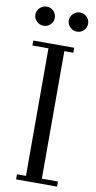

<svg xmlns="http://www.w3.org/2000/svg" viewBox="-98 -923 482 965"><g transform="rotate(10 143.5 -441.0)"><path d="M60.1 -881.8Q80.1 -881.8 94.5 -867.4Q108.9 -853 108.9 -833Q108.9 -813 94.5 -798.6Q80.1 -784.2 60.1 -784.2Q39.6 -784.2 24.7 -798.6Q9.8 -813 9.8 -833Q9.8 -853 24.7 -867.4Q39.6 -881.8 60.1 -881.8ZM22 -676.8V-702.1H231V-676.8H185.1V-25.9H267.1V0H58.1V-25.9H104V-676.8ZM195.1 -798.6Q180.2 -813 180.2 -833Q180.2 -853 195.1 -867.4Q210 -881.8 230 -881.8Q250 -881.8 264.4 -867.4Q278.8 -853 278.8 -833Q278.8 -813 264.4 -798.6Q250 -784.2 230 -784.2Q210 -784.2 195.1 -798.6Z"/></g></svg>

Font: Dehuti Alt
Style: Book
Weight: 400
Version: Version 1.2